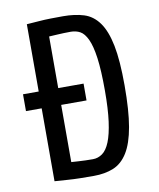

<svg xmlns="http://www.w3.org/2000/svg" viewBox="-81 -771 698 843"><g transform="rotate(-10 268.0 -350.0)"><path d="M471 -361Q471 -249 458.5 -177.5Q446 -106 420.5 -65Q395 -24 357 -8.5Q319 7 269 7Q240 7 209.5 6.5Q179 6 153 4Q123 2 95 0V-325H25V-400H95V-700Q122 -702 150 -704Q174 -706 202.5 -706.5Q231 -707 257 -707Q310 -707 350 -694.5Q390 -682 417 -644.5Q444 -607 457.5 -539.5Q471 -472 471 -361ZM382 -354Q382 -444 374.5 -499Q367 -554 353 -584Q339 -614 320.5 -624Q302 -634 279 -634Q265 -634 248.5 -633.5Q232 -633 217 -632Q199 -631 182 -630V-400H295V-325H182V-70Q197 -69 214 -68Q228 -67 245 -66.5Q262 -66 278 -66Q301 -66 320.5 -80Q340 -94 353.5 -127.5Q367 -161 374.5 -216.5Q382 -272 382 -354Z"/></g></svg>

Font: Share
Style: Regular
Weight: 400
Designer: Ralph du Carrois
Version: Version 1.001